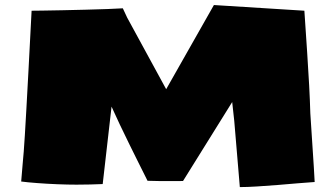

<svg xmlns="http://www.w3.org/2000/svg" viewBox="-20 -740 1352 774"><path d="M946.8 14.2 924.3 -252.9 916 -328.6 717.8 -10.3Q711.9 -10.3 685.8 -10Q659.7 -9.8 628.4 -10Q597.2 -10.3 574.7 -11.2Q574.7 -11.2 564.5 -31.7Q554.2 -52.2 537.4 -85.9Q520.5 -119.6 501 -159.4Q481.4 -199.2 462.6 -238.8Q443.8 -278.3 429.7 -310.1L394 2Q369.6 2.9 343.5 3.7Q317.4 4.4 288.6 4.4Q253.9 4.4 211.4 2.7Q168.9 1 129.9 -2Q90.8 -4.9 65.4 -8.3L71.8 -84.5Q73.7 -104 75.7 -128.9Q77.6 -153.8 80.1 -193.8Q82.5 -233.9 86.2 -298.1Q89.8 -362.3 95 -459.5Q100.1 -556.6 107.4 -696.8H109.9Q118.7 -696.8 151.9 -697.3Q185.1 -697.8 231 -698.7Q276.9 -699.7 325.2 -700.9Q373.5 -702.1 413.8 -703.6Q454.1 -705.1 475.1 -706.5L492.7 -668.9L649.9 -380.4L842.3 -719.7L1207 -696.8Q1213.4 -601.1 1218.3 -527.8Q1223.1 -454.6 1226.3 -395.5Q1229.5 -336.4 1231 -283.2L1245.1 -66.4L1248.5 -6.3Q1218.8 -4.4 1179.2 -1Q1139.6 2.4 1097.2 5.9Q1054.7 9.3 1015.4 11.7Q976.1 14.2 946.8 14.2Z"/></svg>

Font: Seymour One
Style: Regular
Weight: 400
Designer: Vernon Adams
Foundry: Vernon Adams
Version: Version 1.100; ttfautohint (v1.8.4.7-5d5b);gftools[0.9.33]